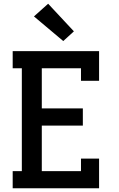

<svg xmlns="http://www.w3.org/2000/svg" viewBox="-20 -1009 640 1029"><path d="M48 0V-92H97V-643H48V-735H511V-576H414V-643H204V-428H424V-336H204V-92H414V-159H511V0ZM319 -789 162 -921 238 -989 376 -841Z"/></svg>

Font: Iosevka Curly Slab SmBdEx
Style: Regular
Weight: 600
Width: 7
Monospace: yes
Designer: Belleve Invis
Foundry: Belleve Invis
Version: Version 11.1.0; ttfautohint (v1.8.3)